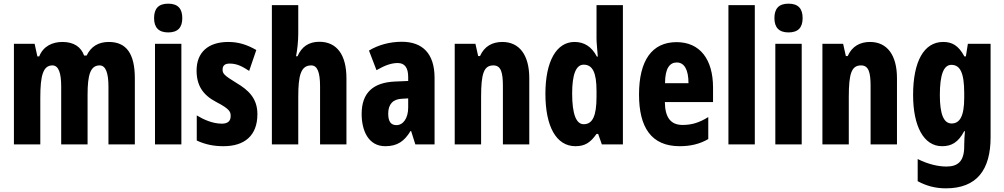

<svg xmlns="http://www.w3.org/2000/svg" viewBox="-20 -788 5482 1048"><path d="M574 -559C518 -559 477 -535 453 -485H439C423 -530 385 -559 321 -559C266 -559 216 -536 194 -480H184L169 -549H56V0H200V-255C200 -375 215 -431 266 -431C299 -431 314 -392 314 -316V0H458V-271C458 -381 474 -431 524 -431C557 -431 572 -390 572 -315V0H716V-360C716 -495 670 -559 574 -559Z M898 -768C845 -768 821 -741 821 -689C821 -637 847 -611 898 -611C950 -611 975 -637 975 -689C975 -740 952 -768 898 -768ZM970 -549H826V0H970Z M1385 -165C1385 -252 1335 -297 1271 -335C1202 -377 1195 -387 1195 -408C1195 -431 1208 -441 1234 -441C1276 -441 1306 -423 1340 -401L1379 -515C1327 -545 1280 -559 1226 -559C1116 -559 1053 -502 1053 -403C1053 -322 1087 -270 1159 -232C1237 -192 1239 -176 1239 -154C1239 -127 1223 -113 1191 -113C1141 -113 1092 -135 1054 -158V-21C1101 1 1147 10 1200 10C1314 10 1385 -47 1385 -165Z M1608 -604V-760H1464V0H1608V-259C1608 -377 1622 -431 1679 -431C1712 -431 1727 -394 1727 -317V0H1871V-361C1871 -488 1819 -560 1723 -560C1666 -560 1626 -533 1604 -481H1596C1603 -517 1608 -565 1608 -604Z M2173 -560C2108 -560 2045 -543 1994 -512L2035 -405C2082 -432 2117 -444 2151 -444C2190 -444 2208 -417 2208 -368V-346L2137 -343C2018 -338 1954 -283 1954 -166C1954 -76 1990 10 2083 10C2149 10 2187 -17 2221 -73H2224L2247 0H2352V-363C2352 -496 2286 -560 2173 -560ZM2174 -249 2208 -251V-201C2208 -143 2181 -105 2144 -105C2114 -105 2099 -124 2099 -168C2099 -218 2124 -247 2174 -249Z M2722 -559C2668 -559 2624 -536 2600 -482H2590L2575 -549H2462V0H2606V-259C2606 -387 2621 -431 2673 -431C2715 -431 2725 -392 2725 -317V0H2869V-361C2869 -489 2814 -559 2722 -559Z M3121 10C3173 10 3203 -10 3236 -57H3245L3265 0H3380V-760H3236V-578C3236 -553 3240 -523 3243 -479H3238C3209 -535 3167 -559 3116 -559C3017 -559 2957 -453 2957 -276C2957 -98 3016 10 3121 10ZM3166 -110C3125 -110 3103 -165 3103 -278C3103 -382 3124 -435 3166 -435C3215 -435 3236 -391 3236 -292V-260C3236 -156 3215 -110 3166 -110Z M3673 -558C3538 -558 3468 -457 3468 -272C3468 -94 3534 10 3690 10C3749 10 3800 -2 3846 -29V-149C3796 -118 3755 -106 3706 -106C3642 -106 3610 -145 3609 -231H3872V-310C3872 -465 3800 -558 3673 -558ZM3674 -447C3715 -447 3738 -408 3738 -334H3610C3610 -417 3637 -447 3674 -447Z M4100 0V-760H3956V0Z M4284 -768C4231 -768 4207 -741 4207 -689C4207 -637 4233 -611 4284 -611C4336 -611 4361 -637 4361 -689C4361 -740 4338 -768 4284 -768ZM4356 -549H4212V0H4356Z M4729 -559C4675 -559 4631 -536 4607 -482H4597L4582 -549H4469V0H4613V-259C4613 -387 4628 -431 4680 -431C4722 -431 4732 -392 4732 -317V0H4876V-361C4876 -489 4821 -559 4729 -559Z M5128 -559C5023 -559 4964 -452 4964 -270C4964 -99 5022 10 5122 10C5173 10 5210 -10 5243 -72H5247C5245 -51 5243 -20 5243 5V11C5243 94 5207 121 5146 121C5104 121 5049 110 4989 80V201C5037 227 5086 240 5143 240C5311 240 5387 140 5387 -39V-549H5263L5252 -480H5244C5211 -541 5176 -559 5128 -559ZM5173 -434C5220 -434 5243 -392 5243 -280V-254C5243 -154 5219 -114 5174 -114C5131 -114 5110 -165 5110 -269C5110 -381 5131 -434 5173 -434Z"/></svg>

Font: Noto Sans Gurmukhi UI ExtraCondensed ExtraBold
Style: Regular
Weight: 800
Width: 2
Designer: Jelle Bosma - Monotype Design Team
Foundry: Monotype Imaging Inc.
Version: Version 2.004